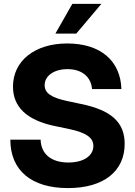

<svg xmlns="http://www.w3.org/2000/svg" viewBox="-20 -965 701 997"><path d="M333 11.7C517.1 11.7 627.4 -74.7 627.4 -218.3C627.4 -329.6 558.1 -393.1 399.9 -425.3L333 -439.5C247.1 -457.5 211.9 -481 211.9 -522.9C211.9 -571.8 261.2 -606 330.6 -606C404.3 -606 452.6 -566.9 458 -502.4H610.4C606 -650.4 500.5 -739.3 329.1 -739.3C160.6 -739.3 47.4 -648.9 47.4 -515.1C47.4 -410.2 118.7 -341.3 262.2 -311L337.4 -295.4C427.2 -276.4 464.8 -250.5 464.8 -207C464.8 -155.3 413.1 -121.1 335 -121.1C246.6 -121.1 192.9 -165 190.9 -239.7H33.7C33.7 -80.1 143.1 11.7 333 11.7ZM267.6 -790.5H376L506.3 -944.8H355.5Z"/></svg>

Font: Raveo Display
Style: Bold
Weight: 700
Designer: Jakub Foglar, Rasmus Andersson (Inter)
Foundry: Jakubfoglar.com
Version: Version 1.100;Glyphs 3.2.3 (3260)